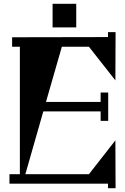

<svg xmlns="http://www.w3.org/2000/svg" viewBox="-20 -970 661 1015"><path d="M258 -950H383V-825H258ZM307 -723 223 -431H512V-481H552V-331H512V-381H209L114 -49H450L590 -228L591 25H551V1H30V-49H85V-723H44V-773L551 -774V-800H591L590 -545L450 -723Z"/></svg>

Font: Chokokutai
Style: Regular
Weight: 400
Designer: 108号,108go
Foundry: Font Zone 108
Version: Version 1.000; ttfautohint (v1.8.3)